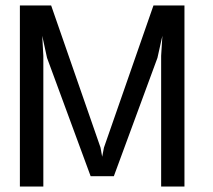

<svg xmlns="http://www.w3.org/2000/svg" viewBox="-20 -680 778 700"><path d="M652.5 -660V0H567.5V-476.5L572 -549.5L554 -469L395 -37.5H310.5L151.5 -469L134 -549.5L138 -476.5V0H52.5V-660H166.5L346.5 -142L352.5 -108.5L359 -142L539.5 -660Z"/></svg>

Font: League Spartan Thin
Style: Regular
Weight: 400
Version: Version 2.002